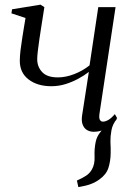

<svg xmlns="http://www.w3.org/2000/svg" viewBox="-20 -542 543 805"><path d="M308.5 242.5 302.5 215Q325 205 340.2 195.2Q355.5 185.5 365 169Q378 147 376.5 114.5Q375 82 381.5 51.5Q386 30.5 400 13Q414 -4.5 422 -15.5L470 -43Q452 -22 447.2 4.5Q442.5 31 443 52.5Q443.5 64.5 444 76.8Q444.5 89 444 100.5Q443.5 134 434.5 162Q425.5 190 396.5 210.5Q380.5 222 361.2 229.5Q342 237 308.5 242.5ZM166 -512 151.5 -419.5Q149 -403 145.2 -378Q141.5 -353 138.8 -329.8Q136 -306.5 136 -294Q136 -262 156.8 -239.8Q177.5 -217.5 222.5 -217.5Q256 -217.5 291.8 -231.5Q327.5 -245.5 355.5 -268L392 -512H464.5L397 -65Q394.5 -46.5 399 -39.2Q403.5 -32 411.5 -32Q421.5 -32 434 -39Q446.5 -46 461.5 -63.5L471 -47Q462 -32.5 447.2 -19.2Q432.5 -6 413.8 2.2Q395 10.5 373 10.5Q357 10.5 344.8 3.2Q332.5 -4 326.5 -19.8Q320.5 -35.5 324.5 -60L352.5 -240.5Q333.5 -225.5 308 -211.8Q282.5 -198 254 -189.2Q225.5 -180.5 195.5 -180.5Q137 -180.5 100 -208.8Q63 -237 63 -287Q63 -306 66.2 -332.8Q69.5 -359.5 73.8 -386Q78 -412.5 81 -431L87 -466.5L28 -486L30.5 -503L150 -522.5Z"/></svg>

Font: Merriweather 120pt Light
Style: Italic
Weight: 300
Italic angle: -7.8°
Version: Version 2.101